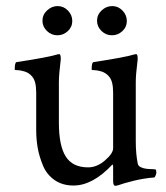

<svg xmlns="http://www.w3.org/2000/svg" viewBox="-20 -601 545 629"><path d="M424.8 -333V-137.7Q424.8 -95.7 431.6 -63.5Q433.6 -56.6 442.4 -52.7Q451.2 -48.8 460.9 -47.9Q470.7 -46.9 480.5 -46.9L489.3 -45.9Q492.2 -44.9 492.2 -35.2Q492.2 -32.2 489.7 -25.9Q487.3 -19.5 484.4 -19.5Q469.7 -18.6 451.7 -15.6Q433.6 -12.7 418 -8.8Q402.3 -4.9 388.7 -1Q375 2.9 367.2 5.9L358.4 7.8Q350.6 7.8 350.6 -7.8V-57.6L348.6 -62.5Q284.2 6.8 220.7 6.8Q184.6 6.8 158.7 -11.2Q132.8 -29.3 120.6 -59.1Q108.4 -88.9 103.5 -116.7Q98.6 -144.5 98.6 -174.8V-297.9Q98.6 -335.9 85 -350.6Q75.2 -362.3 61 -366.7Q46.9 -371.1 37.6 -371.1Q28.3 -371.1 28.3 -373Q28.3 -396.5 34.2 -397.5Q137.7 -413.1 168.9 -422.9Q169.9 -422.9 171.9 -423.3Q173.8 -423.8 173.8 -423.8Q177.7 -423.8 178.7 -415.5Q179.7 -407.2 178.7 -403.3Q172.9 -356.4 172.9 -331.1V-199.2Q172.9 -124 195.3 -88.4Q217.8 -52.7 268.6 -52.7Q297.9 -52.7 324.2 -75.7Q350.6 -98.6 350.6 -115.2V-297.9Q350.6 -335.9 336.9 -350.6Q327.1 -362.3 313 -366.7Q298.8 -371.1 289.6 -371.1Q280.3 -371.1 280.3 -373Q280.3 -396.5 286.1 -397.5Q389.6 -413.1 420.9 -422.9Q421.9 -422.9 423.8 -423.3Q425.8 -423.8 425.8 -423.8Q429.7 -423.8 430.7 -415.5Q431.6 -407.2 430.7 -403.3Q424.8 -356.4 424.8 -333ZM313 -566.9Q328.1 -581.1 347.7 -581.1Q367.2 -581.1 381.3 -566.4Q395.5 -551.8 395.5 -532.2Q395.5 -512.7 380.9 -499Q366.2 -485.4 346.7 -485.4Q327.1 -485.4 312.5 -499.5Q297.9 -513.7 297.9 -533.2Q297.9 -552.7 313 -566.9ZM134.3 -566.9Q149.4 -581.1 168.9 -581.1Q188.5 -581.1 202.6 -566.4Q216.8 -551.8 216.8 -532.2Q216.8 -512.7 202.1 -499Q187.5 -485.4 168 -485.4Q148.4 -485.4 133.8 -499.5Q119.1 -513.7 119.1 -533.2Q119.1 -552.7 134.3 -566.9Z"/></svg>

Font: Crimson Text
Style: Regular
Weight: 400
Version: Version 0.13